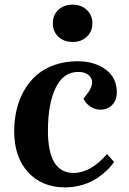

<svg xmlns="http://www.w3.org/2000/svg" viewBox="-20 -791 554 825"><path d="M292 -771Q329.1 -771 353 -748.3Q377 -725.6 377 -690.9Q377 -655.8 353.3 -633.3Q329.6 -610.8 293 -610.8Q253.9 -610.8 230.5 -633.3Q207 -655.8 207 -690.9Q207 -726.1 230.5 -748.5Q253.9 -771 292 -771ZM313 -527.8Q385.3 -527.8 433.6 -492.7Q481.9 -457.5 481.9 -395Q481.9 -361.3 462.4 -340.6Q442.9 -319.8 411.1 -319.8Q388.7 -319.8 367.9 -333.5Q347.2 -347.2 338.9 -367.2L359.9 -395Q385.3 -432.6 370.1 -457.3Q355 -481.9 315.9 -481.9Q252 -481.9 219 -413.3Q186 -344.7 186 -229Q186 -47.9 295.9 -47.9Q369.1 -47.9 439.9 -128.9L470.2 -95.2Q461.9 -83 450.9 -70.8Q439.9 -58.6 420.4 -42.5Q400.9 -26.4 378.7 -14.4Q356.4 -2.4 325 5.9Q293.5 14.2 259.8 14.2Q160.2 14.2 100.6 -51Q41 -116.2 41 -227.1Q41 -276.9 51.8 -321.3Q62.5 -365.7 84.5 -403.8Q106.4 -441.9 138.4 -469.2Q170.4 -496.6 215.1 -512.2Q259.8 -527.8 313 -527.8Z"/></svg>

Font: Literata SemiBold
Style: Italic
Weight: 650
Italic angle: -2.39999°
Designer: Latin by Veronika Burian and Jose Scaglione. Greek by Irene Vlachou. Cyrillic by Vera Evstafieva
Foundry: TypeTogether
Version: Version 3.021